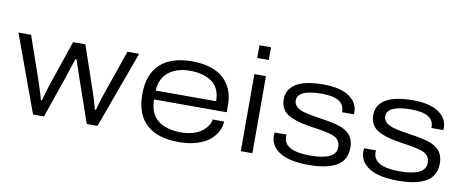

<svg xmlns="http://www.w3.org/2000/svg" viewBox="-64 -1001 3126 1291"><g transform="rotate(10 1499.0 -355.5)"><path d="M200.2 0 7.8 -525.9H94.2L195.8 -232.9Q230 -131.3 234.9 -104H242.2Q262.7 -178.7 280.8 -231.9L380.9 -525.9H464.8L564.9 -232.9Q588.4 -164.6 604 -104H610.8Q629.4 -174.3 649.9 -231.9L752 -525.9H832L640.1 0H566.9L462.9 -299.8Q460 -309.1 422.9 -418H417Q406.2 -389.2 377.9 -299.8L274.9 0Z M1194.8 12.2Q1051.8 12.2 975.8 -56.6Q899.9 -125.5 899.9 -263.2Q899.9 -398.9 975.1 -468.5Q1050.3 -538.1 1193.8 -538.1Q1266.6 -538.1 1322 -519.5Q1377.4 -501 1411.6 -467.5Q1445.8 -434.1 1462.9 -389.6Q1480 -345.2 1480 -291V-241.2H983.9Q985.4 -143.1 1043.2 -98.6Q1101.1 -54.2 1200.7 -54.2Q1245.1 -54.2 1282.2 -65.7Q1319.3 -77.1 1342.8 -95.5Q1366.2 -113.8 1379.6 -135Q1393.1 -156.2 1395 -176.8H1473.6Q1472.7 -143.1 1456.8 -111.1Q1440.9 -79.1 1409.2 -50.8Q1377.4 -22.5 1322 -5.1Q1266.6 12.2 1194.8 12.2ZM983.9 -301.8H1397Q1397 -349.6 1379.9 -384.3Q1362.8 -418.9 1332.8 -437.5Q1302.7 -456.1 1267.6 -464.6Q1232.4 -473.1 1189.9 -473.1Q1101.1 -473.1 1045.4 -430.4Q989.7 -387.7 983.9 -301.8Z M1618.7 -636.2V-723.1H1697.8V-636.2ZM1618.7 0V-525.9H1697.8V0Z M2080.6 12.2Q2001.5 12.2 1943.8 -4.2Q1886.2 -20.5 1852.8 -55.9Q1819.3 -91.3 1819.3 -143.1Q1819.3 -151.4 1821.3 -163.1H1902.3Q1902.3 -161.6 1901.9 -156.7Q1901.4 -151.9 1901.4 -149.9Q1901.4 -51.8 2082.5 -51.8Q2259.3 -51.8 2259.3 -140.1Q2259.3 -187 2218.8 -208Q2189.9 -222.7 2105.5 -236.3Q2098.6 -237.3 2084.5 -239.3Q2072.8 -241.2 2066.4 -242.2Q2021 -249 1989 -256.3Q1957 -263.7 1927.7 -275.6Q1898.4 -287.6 1880.6 -303Q1862.8 -318.4 1852.5 -341.3Q1842.3 -364.3 1842.3 -394Q1842.3 -462.4 1902.8 -500.2Q1963.4 -538.1 2090.3 -538.1Q2203.1 -538.1 2263.7 -497.8Q2324.2 -457.5 2325.2 -392.1Q2325.2 -383.8 2324.2 -376H2243.2V-380.9Q2243.2 -475.1 2090.3 -475.1Q1923.3 -475.1 1923.3 -399.9Q1923.3 -390.6 1925.5 -382.8Q1927.7 -375 1933.3 -368.2Q1939 -361.3 1944.1 -356Q1949.2 -350.6 1959.7 -345.7Q1970.2 -340.8 1977.3 -337.4Q1984.4 -334 1998.8 -330.6Q2013.2 -327.1 2021.5 -325Q2029.8 -322.8 2047.1 -319.8Q2064.5 -316.9 2073 -315.4Q2081.5 -314 2100.6 -311Q2200.7 -295.9 2240.2 -282.2Q2315.4 -256.3 2333.5 -198.7Q2340.3 -177.7 2340.3 -151.9Q2340.3 -65.9 2274.9 -26.9Q2209.5 12.2 2080.6 12.2Z M2691.4 12.2Q2612.3 12.2 2554.7 -4.2Q2497.1 -20.5 2463.6 -55.9Q2430.2 -91.3 2430.2 -143.1Q2430.2 -151.4 2432.1 -163.1H2513.2Q2513.2 -161.6 2512.7 -156.7Q2512.2 -151.9 2512.2 -149.9Q2512.2 -51.8 2693.4 -51.8Q2870.1 -51.8 2870.1 -140.1Q2870.1 -187 2829.6 -208Q2800.8 -222.7 2716.3 -236.3Q2709.5 -237.3 2695.3 -239.3Q2683.6 -241.2 2677.2 -242.2Q2631.8 -249 2599.9 -256.3Q2567.9 -263.7 2538.6 -275.6Q2509.3 -287.6 2491.5 -303Q2473.6 -318.4 2463.4 -341.3Q2453.1 -364.3 2453.1 -394Q2453.1 -462.4 2513.7 -500.2Q2574.2 -538.1 2701.2 -538.1Q2814 -538.1 2874.5 -497.8Q2935.1 -457.5 2936 -392.1Q2936 -383.8 2935.1 -376H2854V-380.9Q2854 -475.1 2701.2 -475.1Q2534.2 -475.1 2534.2 -399.9Q2534.2 -390.6 2536.4 -382.8Q2538.6 -375 2544.2 -368.2Q2549.8 -361.3 2554.9 -356Q2560.1 -350.6 2570.6 -345.7Q2581.1 -340.8 2588.1 -337.4Q2595.2 -334 2609.6 -330.6Q2624 -327.1 2632.3 -325Q2640.6 -322.8 2658 -319.8Q2675.3 -316.9 2683.8 -315.4Q2692.4 -314 2711.4 -311Q2811.5 -295.9 2851.1 -282.2Q2926.3 -256.3 2944.3 -198.7Q2951.2 -177.7 2951.2 -151.9Q2951.2 -65.9 2885.7 -26.9Q2820.3 12.2 2691.4 12.2Z"/></g></svg>

Font: Archivo Expanded Light
Style: Regular
Weight: 300
Width: 7
Designer: Hector Gatti
Foundry: Omnibus-Type
Version: Version 2.001